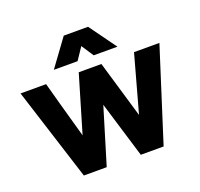

<svg xmlns="http://www.w3.org/2000/svg" viewBox="-122 -836 1014 972"><g transform="rotate(-20 385.0 -350.0)"><path d="M381.8 -620.1Q371.1 -603.5 337.9 -554.7Q305.7 -554.7 210 -554.7Q236.3 -590.8 316.4 -700.2Q348.6 -700.2 447.3 -700.2Q473.6 -664.1 552.7 -554.7Q521.5 -554.7 424.8 -554.7Q414.1 -571.3 381.8 -620.1ZM622.1 -500Q656.2 -500 758.8 -500Q719.7 -375 599.6 0Q569.3 0 476.6 0Q454.1 -76.2 384.8 -302.7Q362.3 -227.5 293 0Q262.7 0 169.9 0Q129.9 -125 10.7 -500Q44.9 -500 148.4 -500Q168.9 -422.9 233.4 -193.4Q255.9 -269.5 324.2 -500Q354.5 -500 446.3 -500Q468.8 -422.9 537.1 -192.4Q558.6 -268.6 622.1 -500Z"/></g></svg>

Font: LeFont
Style: Regular
Weight: 700
Designer: Leryon MEDIA
Version: Version 1.0